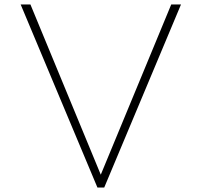

<svg xmlns="http://www.w3.org/2000/svg" viewBox="-20 -845 908 865"><path d="M419 0H449.5L795.5 -825H751.5L434 -58L117 -825H73Z"/></svg>

Font: Spartan ExtraLight
Style: Regular
Weight: 200
Designer: Matt Bailey, Mirko Velimirovic
Foundry: Matt Bailey
Version: Version 1.003; ttfautohint (v1.8.3)